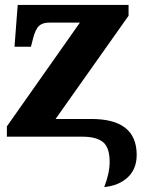

<svg xmlns="http://www.w3.org/2000/svg" viewBox="-20 -556 576 781"><path d="M426 103Q426 44 399 22Q372 0 315 0H8V-42L305 -464H180Q153 -464 138.5 -450.5Q124 -437 114 -398L106 -366H39L52 -536H503V-492L206 -72H352Q536 -72 536 74Q536 131 500 165Q464 199 404 205Q426 148 426 103Z"/></svg>

Font: Noto Serif ExtraBold
Style: Regular
Weight: 800
Designer: Monotype Design Team
Foundry: Monotype Imaging Inc.
Version: Version 1.001